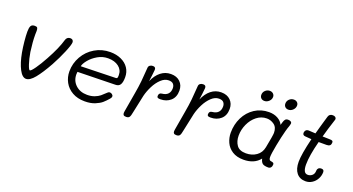

<svg xmlns="http://www.w3.org/2000/svg" viewBox="-47 -1238 3309 1801"><g transform="rotate(20 1607.5 -337.0)"><path d="M107 -224Q98 -275 92.5 -330.5Q87 -386 87 -427Q87 -465 96.5 -483.5Q106 -502 136 -502Q155 -502 161 -493Q167 -484 167 -463L166 -427Q166 -352 179 -258Q190 -192 206.5 -142.5Q223 -93 233 -93Q245 -93 278.5 -140.5Q312 -188 350 -258Q420 -385 445 -474Q449 -489 460.5 -498Q472 -507 488 -507Q503 -507 511.5 -499Q520 -491 520 -477Q520 -453 488.5 -377Q457 -301 414 -222Q356 -118 310 -62Q264 -6 226 -6Q188 -6 156.5 -66.5Q125 -127 107 -224Z M585 -212Q585 -292 624.5 -361.5Q664 -431 733 -472Q802 -513 886 -513Q947 -513 995 -491Q1043 -469 1069.5 -429.5Q1096 -390 1096 -338Q1096 -288 1081.5 -264.5Q1067 -241 1033 -241L658 -233Q656 -215 656 -208Q656 -144 700.5 -102.5Q745 -61 815 -61Q857 -61 889 -73.5Q921 -86 940.5 -102Q960 -118 990 -147Q999 -156 1010 -156Q1022 -156 1033 -147.5Q1044 -139 1044 -128Q1044 -115 1032 -102Q1005 -71 982 -51Q959 -31 916.5 -13.5Q874 4 815 4Q743 4 691 -25.5Q639 -55 612 -104.5Q585 -154 585 -212ZM1015 -302Q1027 -302 1030 -309.5Q1033 -317 1033 -337Q1033 -388 992.5 -419.5Q952 -451 886 -451Q831 -451 783 -423Q735 -395 704 -357Q673 -319 669 -293Z M1617 -394Q1617 -328 1576.5 -292.5Q1536 -257 1475 -257Q1457 -257 1449.5 -261.5Q1442 -266 1442 -277Q1442 -310 1473 -312Q1512 -316 1531.5 -337Q1551 -358 1551 -394Q1551 -419 1537 -435Q1523 -451 1491 -451Q1451 -451 1415 -417Q1379 -383 1353.5 -332.5Q1328 -282 1316 -233Q1301 -168 1279 -59Q1272 -18 1262.5 -5Q1253 8 1231 8Q1212 8 1205 1Q1198 -6 1198 -20Q1198 -24 1200 -38L1233 -230Q1245 -297 1251 -355.5Q1257 -414 1262 -494Q1263 -509 1275 -518Q1287 -527 1305 -527Q1335 -527 1333 -497Q1328 -443 1319 -380Q1346 -444 1390 -479Q1434 -514 1491 -514Q1549 -514 1583 -480.5Q1617 -447 1617 -394Z M2119 -394Q2119 -328 2078.5 -292.5Q2038 -257 1977 -257Q1959 -257 1951.5 -261.5Q1944 -266 1944 -277Q1944 -310 1975 -312Q2014 -316 2033.5 -337Q2053 -358 2053 -394Q2053 -419 2039 -435Q2025 -451 1993 -451Q1953 -451 1917 -417Q1881 -383 1855.5 -332.5Q1830 -282 1818 -233Q1803 -168 1781 -59Q1774 -18 1764.5 -5Q1755 8 1733 8Q1714 8 1707 1Q1700 -6 1700 -20Q1700 -24 1702 -38L1735 -230Q1747 -297 1753 -355.5Q1759 -414 1764 -494Q1765 -509 1777 -518Q1789 -527 1807 -527Q1837 -527 1835 -497Q1830 -443 1821 -380Q1848 -444 1892 -479Q1936 -514 1993 -514Q2051 -514 2085 -480.5Q2119 -447 2119 -394Z M2697 -428Q2691 -414 2681 -377Q2664 -314 2646.5 -223.5Q2629 -133 2629 -100Q2629 -83 2635 -74.5Q2641 -66 2657 -65Q2669 -63 2675 -58.5Q2681 -54 2681 -44Q2681 -26 2671.5 -14Q2662 -2 2646 -2Q2606 -2 2589 -14.5Q2572 -27 2564 -61Q2509 9 2401 9Q2334 9 2289.5 -19.5Q2245 -48 2224.5 -93.5Q2204 -139 2204 -189Q2204 -272 2238.5 -341.5Q2273 -411 2335.5 -452Q2398 -493 2478 -493Q2528 -493 2565.5 -472Q2603 -451 2618 -417L2628 -450Q2633 -467 2642 -477Q2651 -487 2669 -487Q2686 -487 2696 -480.5Q2706 -474 2706 -464Q2706 -458 2702.5 -445.5Q2699 -433 2697 -428ZM2586 -325Q2586 -380 2552 -405Q2518 -430 2478 -430Q2423 -430 2378.5 -395Q2334 -360 2308.5 -304Q2283 -248 2283 -189Q2283 -132 2310.5 -93.5Q2338 -55 2403 -55Q2462 -55 2506 -85.5Q2550 -116 2561 -173Q2586 -300 2586 -325ZM2352 -621Q2352 -647 2371 -665Q2390 -683 2416 -683Q2436 -683 2449.5 -670.5Q2463 -658 2463 -639Q2463 -614 2443 -595Q2423 -576 2398 -576Q2377 -576 2364.5 -588.5Q2352 -601 2352 -621ZM2592 -621Q2592 -647 2611 -665Q2630 -683 2656 -683Q2676 -683 2689 -671Q2702 -659 2702 -640Q2702 -615 2682.5 -595.5Q2663 -576 2638 -576Q2617 -576 2604.5 -588.5Q2592 -601 2592 -621Z M3146 -137Q3146 -102 3129 -70Q3112 -38 3082.5 -19Q3053 0 3018 0Q2960 0 2928 -39.5Q2896 -79 2896 -151Q2896 -225 2936 -390Q2913 -391 2872 -395Q2843 -397 2847 -428Q2851 -444 2860 -451Q2869 -458 2884 -458Q2895 -458 2953 -454Q2963 -493 2972.5 -524.5Q2982 -556 2989 -582L3006 -640Q3015 -670 3049 -670Q3065 -670 3074.5 -662.5Q3084 -655 3084 -644Q3084 -641 3082 -635Q3046 -525 3026 -450Q3072 -448 3097 -448Q3115 -448 3123 -444Q3131 -440 3131 -430Q3131 -406 3120 -397Q3109 -388 3088 -388H3009Q2970 -239 2970 -150Q2970 -109 2981 -86.5Q2992 -64 3018 -64Q3042 -64 3061 -80.5Q3080 -97 3080 -129Q3080 -143 3090 -153Q3100 -163 3119 -163Q3146 -163 3146 -137Z"/></g></svg>

Font: Mali
Style: Italic
Weight: 400
Italic angle: -10°
Version: Version 1.000; ttfautohint (v1.6)